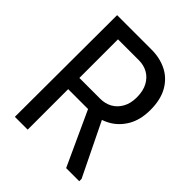

<svg xmlns="http://www.w3.org/2000/svg" viewBox="-197 -816 932 932"><g transform="rotate(45 269.0 -350.0)"><path d="M64 -700H150V0H62ZM300 -700Q359 -700 405 -676.5Q451 -653 477.5 -606Q504 -559 504 -489Q504 -421 476.5 -374Q449 -327 404 -302.5Q359 -278 306 -278H95V-700ZM144 -355H293Q327 -355 354 -370Q381 -385 397.5 -414.5Q414 -444 414 -485Q414 -530 397.5 -560Q381 -590 354 -605Q327 -620 293 -620H144ZM264 -327 347 -338 504 -16V0H414Z"/></g></svg>

Font: Phudu Light
Style: Regular
Weight: 400
Version: Version 1.005;gftools[0.9.23]